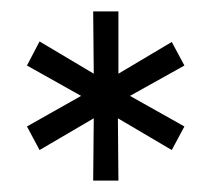

<svg xmlns="http://www.w3.org/2000/svg" viewBox="-20 -741 369 334"><path d="M142.1 -721.2H186V-612.8L278.8 -668L300.8 -627L206.1 -574.2L300.8 -521L278.8 -480L185.1 -535.2L186 -426.8H142.1L143.1 -535.2L48.8 -480L26.9 -521L121.1 -574.2L26.9 -627L48.8 -668.9L143.1 -612.8Z"/></svg>

Font: Argentum Sans Light
Style: Regular
Weight: 300
Designer: Julieta Ulanovsky (Modified by Cristiano Sobral)
Foundry: Julieta Ulanovsky
Version: Version 1.000; ttfautohint (v1.5.65-e2d9)